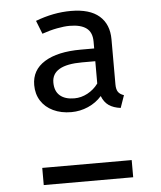

<svg xmlns="http://www.w3.org/2000/svg" viewBox="-54 -815 723 862"><g transform="rotate(-5 307.5 -384.0)"><path d="M468.2 -625.1V-422.1Q468.2 -399.5 476.4 -387.9Q484.6 -376.4 502.1 -370.8L482.6 -314.9Q450.3 -319 429.5 -333.3Q408.7 -347.7 397.9 -375.9Q372.8 -347.2 336.4 -331.3Q300 -315.4 260.5 -315.4Q214.4 -315.4 179 -332.3Q143.6 -349.2 124.1 -379.7Q104.6 -410.3 104.6 -450.8Q104.6 -518.5 163.3 -554.9Q222.1 -591.3 327.2 -591.3H387.2V-622.1Q387.2 -664.1 361.5 -683.1Q335.9 -702.1 285.6 -702.1Q262.1 -702.1 229.2 -695.9Q196.4 -689.7 161.5 -677.4L137.9 -737.4Q218.5 -768.2 297.4 -768.2Q382.1 -768.2 425.1 -730.8Q468.2 -693.3 468.2 -625.1ZM327.7 -533.8Q191.3 -533.8 191.3 -454.9Q191.3 -415.9 214.4 -395.9Q237.4 -375.9 279.5 -375.9Q310.3 -375.9 339 -391.3Q367.7 -406.7 387.2 -433.3V-533.8ZM108.2 -77.4H511.3V0H108.2Z"/></g></svg>

Font: Fira Code
Style: Regular
Weight: 400
Designer: Carrois Corporate, Edenspiekermann AG, Nikita Prokopov
Foundry: Carrois Corporate, Edenspiekermann AG, Nikita Prokopov
Version: Version 5.002